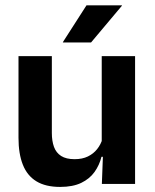

<svg xmlns="http://www.w3.org/2000/svg" viewBox="-20 -706 594 737"><path d="M51 -490.5H179V-195.5Q179 -165 187.2 -142.2Q195.5 -119.5 214.8 -107.2Q234 -95 266.5 -95Q296 -95 317.5 -105.5Q339 -116 353 -133.8Q367 -151.5 373.5 -173.5L393.5 -104H369.5Q361.5 -72 342.8 -45.8Q324 -19.5 291.8 -4Q259.5 11.5 211 11.5Q155 11.5 119.8 -10Q84.5 -31.5 67.8 -73.5Q51 -115.5 51 -177ZM370.5 -490.5H498.5V0H371L375.5 -119L370.5 -129.5ZM221.5 -544.5 312 -685.5H448V-684L329.5 -543H221.5Z"/></svg>

Font: Anek Malayalam Medium SemiBold
Style: Regular
Weight: 600
Version: Version 1.003